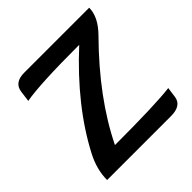

<svg xmlns="http://www.w3.org/2000/svg" viewBox="-173 -790 929 929"><g transform="rotate(-45 291.5 -325.5)"><path d="M479 0H42Q42 -71.8 80.1 -144.5Q191.4 -357.4 409.2 -558.1Q138.2 -558.1 43 -540.5L50.3 -595.7Q57.6 -650.9 126 -650.9H570.3Q570.3 -587.9 506.8 -523.9Q293.9 -308.6 188.5 -92.8Q467.8 -92.8 565.9 -105.5L558.6 -52.7Q551.3 0 479 0Z"/></g></svg>

Font: Bainsley
Style: Bold
Weight: 700
Designer: Paul James MIller
Foundry: High-Logic / Made with FontCreator
Version: Version 1.411;March 28, 2021;FontCreator 13.0.0.2683 64-bit